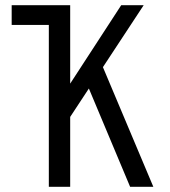

<svg xmlns="http://www.w3.org/2000/svg" viewBox="-20 -720 656 740"><path d="M25 -624V-700H218.2V-624ZM227.2 -234 216.2 -345 447.2 -700H533.8ZM168.2 0V-700H250.5V0ZM481.5 0 308.2 -413 361.5 -497.2 571 0Z"/></svg>

Font: Overpass Mono Light
Style: Regular
Weight: 300
Monospace: yes
Designer: Delve Withrington, Dave Bailey
Foundry: Delve Fonts LLC
Version: Version 4.000